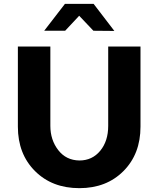

<svg xmlns="http://www.w3.org/2000/svg" viewBox="-20 -954 825 999"><path d="M543 -299V-712H711V-295Q711 -153 622.5 -64Q534 25 393 25Q251 25 162 -64Q73 -153 73 -295V-712H242V-299Q242 -226 283 -173Q324 -120 393 -119Q460 -119 501.5 -169.5Q543 -220 543 -299ZM319 -794H210L318 -934H467L575 -793L466 -794L392 -872Z"/></svg>

Font: Metropolitano
Style: Bold
Weight: 700
Designer: Fonts by Alex Slobzheninov & Chris M. Simpson / Changes by Cristiano Sobral
Foundry: Fonts by Alex Slobzheninov & Chris M. Simpson / Changes by Cristiano Sobral
Version: Version 1.00;August 30, 2020;FontCreator 13.0.0.2681 64-bit